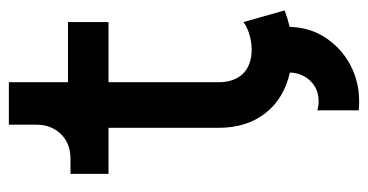

<svg xmlns="http://www.w3.org/2000/svg" viewBox="-223 -462 850 444"><g transform="rotate(-90 202.0 -240.0)"><path d="M57.1 -502Q92.3 -502 114 -524.2Q135.7 -546.4 135.7 -581.5V-644.5H233.9V-507.8H373V-414.1H233.9V-160.2Q233.9 -123 253.7 -103Q273.4 -83 310.1 -83Q327.1 -83 345.2 -88.6Q363.3 -94.2 373 -102.1L399.9 -6.8Q382.3 0 361.8 4.9Q360.8 51.3 336.9 87.6Q313 124 274.4 144.8Q235.8 165.5 189.5 165.5Q178.7 165.5 168.9 164.6V68.8Q178.2 71.8 189.5 71.8Q218.3 71.8 236.6 53Q254.9 34.2 256.3 5.4Q195.8 -8.3 162.1 -51.5Q128.4 -94.7 128.4 -160.2V-414.1H22V-502Z"/></g></svg>

Font: Giphurs Medium
Style: Regular
Weight: 500
Version: Version 0.920; ttfautohint (v1.8.4.7-5d5b)